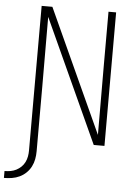

<svg xmlns="http://www.w3.org/2000/svg" viewBox="-91 -782 753 1053"><g transform="rotate(5 285.5 -256.0)"><path d="M-29 223V185Q-12 185 4.5 182Q21 179 35.5 171.5Q50 164 62 152.5Q74 141 81.5 126Q89 111 92 94.5Q95 78 95 62V-735H154L464 -57Q464 -153 463.5 -249Q463 -345 463 -441V-735H505V0H446L136 -678Q136 -582 136.5 -486Q137 -390 137 -294V62Q137 84 133 105.5Q129 127 119 146.5Q109 166 93 181.5Q77 197 57 206.5Q37 216 15 219.5Q-7 223 -29 223Z"/></g></svg>

Font: Iosevka Extralight Extended
Style: Regular
Weight: 200
Width: 7
Monospace: yes
Designer: Belleve Invis
Foundry: Belleve Invis
Version: Version 32.5.0; ttfautohint (v1.8.4)